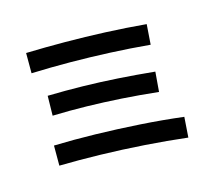

<svg xmlns="http://www.w3.org/2000/svg" viewBox="-135 -939 1269 1158"><g transform="rotate(-20 500.0 -360.0)"><path d="M885 47Q759 21 622 -0.5Q485 -22 350.5 -37Q216 -52 96 -60L107 -185Q230 -178 365.5 -163Q501 -148 639 -127Q777 -106 905 -79ZM813 -272Q697 -295 588 -311.5Q479 -328 373.5 -339.5Q268 -351 161 -357L174 -480Q285 -473 392 -461.5Q499 -450 608 -433.5Q717 -417 834 -395ZM863 -557Q740 -579 616.5 -595.5Q493 -612 370.5 -623.5Q248 -635 129 -641L140 -767Q260 -760 384 -748.5Q508 -737 633.5 -720.5Q759 -704 883 -682Z"/></g></svg>

Font: M PLUS 2
Style: Bold
Weight: 700
Designer: Coji Morishita
Foundry: UNDERFOREST DESIGN
Version: Version 1.001